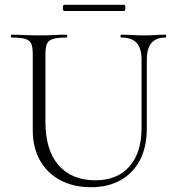

<svg xmlns="http://www.w3.org/2000/svg" viewBox="-20 -770 737 803"><path d="M572 -520Q572 -568 551.5 -590.5Q531 -613 487 -613Q484 -613 484 -619Q484 -625 487 -625Q509 -625 532.5 -623.5Q556 -622 584 -622Q607 -622 630.5 -623.5Q654 -625 673 -625Q675 -625 675 -619Q675 -613 673 -613Q633 -613 613.5 -590.5Q594 -568 594 -520V-234Q594 -155 565 -100Q536 -45 483.5 -16Q431 13 361 13Q287 13 232 -16.5Q177 -46 147 -99.5Q117 -153 117 -225V-544Q117 -573 110.5 -587.5Q104 -602 85 -607.5Q66 -613 28 -613Q26 -613 26 -619Q26 -625 28 -625Q52 -625 81 -623.5Q110 -622 143 -622Q177 -622 206.5 -623.5Q236 -625 258 -625Q261 -625 261 -619Q261 -613 258 -613Q220 -613 201 -607Q182 -601 176 -586Q170 -571 170 -542V-260Q170 -142 225 -79Q280 -16 379 -16Q471 -16 521.5 -74Q572 -132 572 -233ZM248 -724Q245 -724 243.5 -730.5Q242 -737 243.5 -743.5Q245 -750 248 -750H499Q503 -750 504 -743.5Q505 -737 504 -730.5Q503 -724 499 -724Z"/></svg>

Font: Cormorant Garamond Light
Style: Regular
Weight: 300
Designer: Christian Thalmann (Catharsis Fonts)
Foundry: Catharsis Fonts
Version: Version 4.001